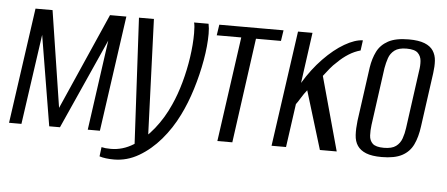

<svg xmlns="http://www.w3.org/2000/svg" viewBox="-45 -603 1905 819"><g transform="rotate(5 907.5 -193.0)"><path d="M7 0 77 -495H150L214 -82L396 -495H466L396 0H344L398 -386L225 0H179L115 -386L60 0Z M466 117Q448 117 432 115Q416 113 404 109L409 69Q417 71 426.5 72Q436 73 449 73Q500 73 545.5 44.5Q591 16 629.5 -32Q668 -80 694 -139Q714 -183 729 -237Q744 -291 752 -346Q760 -401 760 -449Q760 -465 759 -476.5Q758 -488 756 -495H818Q822 -477 822 -452Q822 -401 811 -338.5Q800 -276 780.5 -213Q761 -150 735 -98Q706 -39 664.5 9.5Q623 58 572.5 87.5Q522 117 466 117ZM549 55 520 -495H584L604 31Z M899 0 962 -449H857L864 -495H1139L1132 -449H1025L963 0Z M1131 0 1201 -495H1263L1233 -278Q1269 -338 1313.5 -384Q1358 -430 1402 -455.5Q1446 -481 1480 -482L1474 -438Q1448 -431 1423.5 -415.5Q1399 -400 1378 -379Q1362 -365 1349 -349Q1336 -333 1323 -316L1410 0H1338L1262 -249Q1249 -233 1237.5 -214Q1226 -195 1219 -186L1193 0Z M1603 7Q1561 7 1536 -3Q1511 -13 1498.5 -31.5Q1486 -50 1484.5 -77Q1483 -104 1487 -138L1519 -369Q1525 -408 1540 -438Q1555 -468 1587 -485.5Q1619 -503 1675 -503Q1717 -503 1742.5 -493Q1768 -483 1780 -464.5Q1792 -446 1793.5 -422Q1795 -398 1791 -369L1759 -138Q1753 -92 1737.5 -59.5Q1722 -27 1690 -10Q1658 7 1603 7ZM1609 -33Q1643 -33 1660.5 -46Q1678 -59 1685.5 -80.5Q1693 -102 1696 -125L1730 -372Q1734 -395 1732.5 -415.5Q1731 -436 1717.5 -449.5Q1704 -463 1669 -463Q1635 -463 1617.5 -449.5Q1600 -436 1593 -415.5Q1586 -395 1582 -372L1548 -125Q1545 -102 1546 -80.5Q1547 -59 1560.5 -46Q1574 -33 1609 -33Z"/></g></svg>

Font: Alumni Sans
Style: Italic
Weight: 400
Italic angle: -8°
Version: Version 1.016